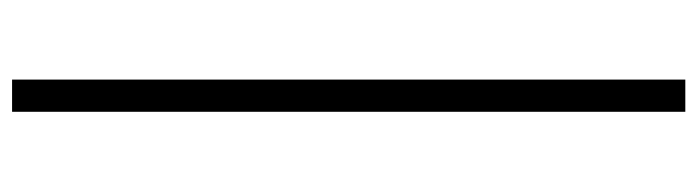

<svg xmlns="http://www.w3.org/2000/svg" viewBox="-428 -426 1127 310"><g transform="rotate(90 135.0 -271.5)"><path d="M109 272H161V-815H109Z"/></g></svg>

Font: Source Han Serif AKR9
Style: Regular
Weight: 400
Designer: Ryoko NISHIZUKA 西塚涼子 (kana & ideographs); Frank Grießhammer (Latin, Greek & Cyrillic); Sandoll Communications 산돌커뮤니케이션, 
Foundry: Adobe Systems Incorporated
Version: Version 1.005;hotconv 1.0.107;makeotfexe 2.5.65593